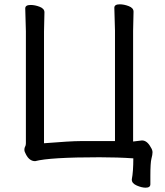

<svg xmlns="http://www.w3.org/2000/svg" viewBox="-20 -734 765 890"><path d="M655 136Q637 136 614 126Q591 116 591 99V97Q598 62 598 0Q526 -5 441 -5Q211 -5 143 13Q116 13 100 -19Q93 -31 93 -40Q93 -49 96.5 -54.5Q100 -60 100 -70V-589L97 -695Q97 -711 122 -711Q142 -711 164 -702.5Q186 -694 186 -677L184 -588V-70Q308 -80 353 -80H513V-592L510 -698Q510 -714 535 -714Q555 -714 577 -705.5Q599 -697 599 -680L597 -591V-78L638 -83Q662 -83 679 -51Q687 -39 687 -28Q687 -17 682 1.5Q677 20 677 82V120Q677 136 655 136Z"/></svg>

Font: ToneOZ-Pinyin-WenKai-Medium
Style: Medium
Weight: 700
Designer: Fontworks Inc.
Foundry: ToneOZ
Version: Version 0.240331